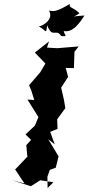

<svg xmlns="http://www.w3.org/2000/svg" viewBox="-20 -944 444 964"><path d="M219 0 218 -57 230 -91 260 -102 274 -159 222 -245 255 -219 232 -282 269 -297 267 -345 308 -401 301 -443 287 -504 322 -558 310 -603 351 -602 354 -684 375 -711 268 -702 216 -705 226 -736 155 -680 208 -625 182 -581 126 -516 137 -490 152 -442 118 -444 173 -356 155 -313 108 -269 136 -242 112 -215 117 -161 119 -159 56 -93 103 -23 41 -39 135 -9 182 -39 248 -29ZM276 -765C329 -757 303 -766 300 -788C320 -785 353 -783 404 -866C326 -862 349 -853 379 -878C340 -913 328 -901 330 -924C257 -880 248 -888 226 -891C252 -845 193 -814 175 -811C213 -792 210 -766 217 -817C243 -748 260 -804 287 -764Z"/></svg>

Font: Asimov Aggro
Style: It
Weight: 500
Designer: Google
Version: Version 2.000980; 2014